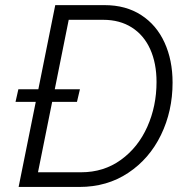

<svg xmlns="http://www.w3.org/2000/svg" viewBox="-20 -740 735 760"><path d="M121.6 -336.9H41.5L52.7 -386.7H131.8L198.7 -719.7H394Q478 -719.7 538.8 -680.4Q599.6 -641.1 631.3 -571.5Q663.1 -502 663.1 -413.1Q663.1 -300.3 617.2 -205.8Q571.3 -111.3 487.5 -55.7Q403.8 0 294.4 0H53.7ZM599.6 -415.5Q599.6 -489.7 574.5 -545.4Q549.3 -601.1 501.7 -631.3Q454.1 -661.6 388.2 -661.6H252L196.8 -386.7H296.4L284.7 -336.9H186.5L130.4 -58.1H301.3Q390.6 -58.1 458.5 -107.2Q526.4 -156.2 563 -238Q599.6 -319.8 599.6 -415.5Z"/></svg>

Font: Reddit Sans Vanilla Light
Style: Italic
Weight: 300
Italic angle: -11.25°
Designer: Stephen Hutchings
Version: Version 1.013